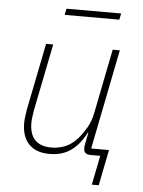

<svg xmlns="http://www.w3.org/2000/svg" viewBox="-56 -728 681 913"><g transform="rotate(5 284.0 -271.5)"><path d="M224 -683H485L479 -653H218ZM445 0H399Q366 0 366 -29Q366 -39 368 -49L379 -104H376Q347 -47 305.5 -17.5Q264 12 203 12Q139 12 105 -23.5Q71 -59 71 -123Q71 -137 73 -154.5Q75 -172 78 -188L142 -508H176L112 -189Q109 -172 107 -155Q105 -138 105 -128Q105 -19 211 -19Q243 -19 275 -31.5Q307 -44 335 -76Q354 -98 372.5 -129Q391 -160 399 -202L460 -508H494L399 -31H484L450 140H417Z"/></g></svg>

Font: IBM Plex Sans ExtLt
Style: Italic
Weight: 200
Italic angle: -11°
Designer: Mike Abbink, Paul van der Laan, Pieter van Rosmalen
Foundry: Bold Monday
Version: Version 3.005